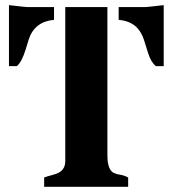

<svg xmlns="http://www.w3.org/2000/svg" viewBox="-20 -721 666 741"><path d="M14.6 -701.2Q77.6 -693.8 84.5 -693.8H188.5V-644.5Q112.8 -637.2 90.8 -568.4Q85 -548.8 79.1 -530.3Q64 -481.4 44.9 -465.8H14.6ZM394.5 -121.1Q394.5 -66.4 418.9 -53.7Q430.2 -48.3 444.6 -46.4Q459 -44.4 474.6 -36.1V0H150.4V-36.1Q166 -41.5 180.7 -45.2Q195.3 -48.8 207 -54.7Q231.9 -68.4 231.9 -99.1V-693.8H394.5ZM542 -693.8Q548.8 -693.8 611.8 -701.2V-465.8H581.5Q562.5 -481.4 552 -515.1Q541.5 -548.8 535.2 -568.1Q528.8 -587.4 517.6 -603.5Q492.7 -639.2 438 -644.5V-693.8Z"/></svg>

Font: Stardos Stencil
Style: Bold
Weight: 700
Designer: vernon adams
Foundry: vernon adams
Version: Version 1.000